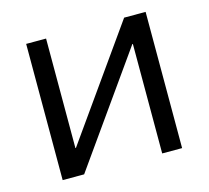

<svg xmlns="http://www.w3.org/2000/svg" viewBox="-81 -614 769 708"><g transform="rotate(-15 303.0 -260.0)"><path d="M151 -102H153L449 -520H531V0H455V-418H453L157 0H75V-520H151Z"/></g></svg>

Font: M PLUS 1p
Style: Regular
Weight: 400
Version: Version 1.062